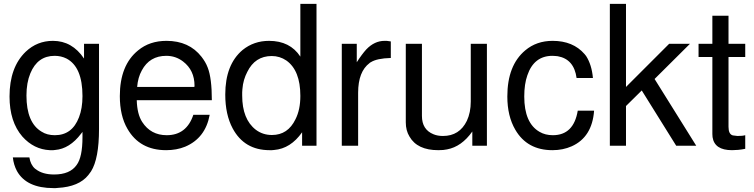

<svg xmlns="http://www.w3.org/2000/svg" viewBox="-20 -749 3875 987"><path d="M412 -524H489V-86Q489 67 448 132L434 151Q386 211 277 217Q272 218 266 218Q260 218 255 218Q116 218 67 130Q50 98 46 60H131Q137 98 160 118L163 120Q198 148 258 148Q340 148 374 99Q404 59 404 -44V-71L397 -62Q338 16 263 22Q258 23 254 23Q250 23 245 23H236Q154 19 95 -47Q29 -123 29 -253Q29 -403 112 -483Q171 -539 252 -539Q351 -539 412 -448ZM261 -462Q173 -462 136 -372Q116 -324 116 -258Q116 -118 194 -72Q222 -54 262 -54Q351 -54 386 -146Q404 -192 404 -255Q404 -405 322 -448Q294 -462 261 -462Z M683 -234Q685 -162 711 -122Q755 -54 837 -54Q939 -54 974 -159H1058Q1036 -39 932 5Q888 23 834 23Q698 23 635 -87Q596 -154 596 -255Q596 -414 690 -490Q749 -539 836 -539Q952 -539 1016 -457Q1026 -444 1034 -430.5Q1042 -417 1048 -401Q1069 -347 1069 -234ZM979 -302 980 -308Q980 -388 921 -433Q883 -462 835 -462Q749 -462 709 -387Q689 -351 685 -302Z M1607 -729V0H1533V-69Q1474 15 1389 22Q1384 23 1378 23Q1372 23 1366 23Q1236 23 1176 -89Q1138 -160 1138 -263Q1138 -417 1227 -492Q1285 -539 1363 -539Q1471 -539 1524 -458V-729ZM1377 -461Q1291 -461 1251 -379Q1241 -360 1234.5 -338Q1228 -316 1226 -290Q1225 -282 1225 -274Q1225 -266 1225 -258Q1225 -136 1295 -82Q1331 -55 1378 -55Q1460 -55 1499 -136Q1524 -185 1524 -256Q1524 -387 1452 -438Q1418 -461 1377 -461Z M1737 -524H1814V-429Q1841 -471 1863 -495Q1905 -539 1957 -539H1968L1989 -536V-451Q1917 -449 1886 -429L1882 -427L1880 -425Q1821 -381 1821 -272V0H1737Z M2483 0H2408V-73Q2353 5 2278 19Q2261 23 2233 23Q2125 23 2085 -47Q2066 -78 2066 -120V-524H2149V-153Q2149 -83 2208 -59Q2229 -50 2257 -50Q2342 -50 2380 -128Q2400 -171 2400 -227V-524H2483Z M2944 -348Q2931 -445 2847 -460Q2843 -461 2836.5 -461Q2830 -461 2820 -462Q2725 -462 2691 -362Q2675 -317 2675 -253Q2675 -116 2754 -71Q2783 -54 2822 -54Q2929 -54 2950 -180H3034Q3024 -44 2919 3Q2874 23 2820 23Q2690 23 2629 -82Q2588 -152 2588 -253Q2588 -413 2680 -490Q2738 -539 2821 -539Q2926 -539 2985 -471L2993 -461Q3022 -416 3028 -348Z M3198 -729V-302L3420 -524H3527L3345 -343L3559 0H3456L3279 -284L3198 -204V0H3115V-729Z M3811 -524V-456H3725V-97Q3725 -59 3747 -53L3771 -50Q3798 -50 3811 -54V16Q3791 20 3774 21.5Q3757 23 3743 23Q3653 23 3643 -44L3642 -60V-456H3571V-524H3642V-668H3725V-524Z"/></svg>

Font: Ekushey Bangla
Style: Regular
Weight: 400
Designer: Al Mamun Sumon
Foundry: Al Mamun Sumon
Version: Version 1.0